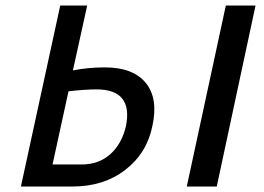

<svg xmlns="http://www.w3.org/2000/svg" viewBox="-20 -678 959 698"><path d="M361 -433Q464 -433 510 -376.5Q556 -320 534 -220Q514 -121 435.5 -60.5Q357 0 245 0H56L199 -658H297L245 -422Q300 -433 361 -433ZM801 -658H909L768 0H659ZM438 -220Q464 -353 331 -353Q288 -353 229 -346L171 -80H276Q339 -80 381 -117.5Q423 -155 438 -220Z"/></svg>

Font: EauTestInfant Semibold
Style: Italic
Weight: 600
Italic angle: -12°
Designer: Christian Thalmann (Catharsis Fonts)
Version: Version 0.001;PS 000.001;hotconv 1.0.88;makeotf.lib2.5.64775